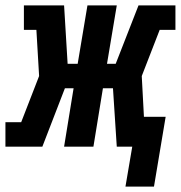

<svg xmlns="http://www.w3.org/2000/svg" viewBox="-46 -540 666 707"><path d="M521 147H416L441 0H384L370 -215H333L298 0H190L225 -215H193L110 0H-26V-90H32L98 -260L88 -430H42V-520H190L203 -305H240L276 -520H384L348 -305H380L464 -520H600V-430H542L476 -260L484 -110H564Z"/></svg>

Font: Iosevka HT Extrabold Extended
Style: Italic
Weight: 800
Width: 7
Italic angle: -9°
Monospace: yes
Designer: Belleve Invis
Foundry: Belleve Invis
Version: Version 32.3.0; ttfautohint (v1.8.4)